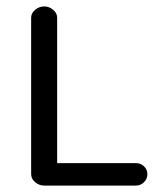

<svg xmlns="http://www.w3.org/2000/svg" viewBox="-20 -566 499 598"><path d="M403 12H118Q102 12 89.5 1.5Q77 -9 77 -24V-511Q77 -525 89.5 -535.5Q102 -546 118 -546Q133 -546 145.5 -535.5Q158 -525 158 -511V-58H403Q418 -58 428.5 -48Q439 -38 439 -24Q439 -9 428.5 1.5Q418 12 403 12Z"/></svg>

Font: Hoogli Semibold
Style: Regular
Weight: 600
Designer: Anand Singh Naorem
Foundry: Brand New Type
Version: Version 1.00 b007